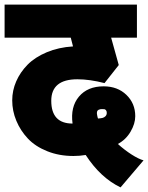

<svg xmlns="http://www.w3.org/2000/svg" viewBox="-63 -665 645 836"><path d="M-43 -645H533.2V-501H420.9L454.1 -381.8L392.1 -303.2Q327.1 -319.8 273.9 -319.8Q160.2 -319.8 160.2 -226.1Q160.2 -127 252.9 -127Q243.2 -199.7 280.8 -244.4Q318.4 -289.1 388.2 -289.1Q448.7 -289.1 487.3 -252Q525.9 -214.8 525.9 -159.2Q525.9 -126.5 505.6 -91.8Q485.4 -57.1 450.2 -38.1Q479.5 -11.7 510 7.8Q540.5 27.3 562 33.2L461.9 150.9Q374.5 108.9 310.1 9.8Q284.2 14.2 256.8 14.2Q194.3 14.2 142.6 -6.6Q90.8 -27.3 58.3 -61.8Q25.9 -96.2 8.1 -139.2Q-9.8 -182.1 -9.8 -228Q-9.8 -271 7.6 -310.8Q24.9 -350.6 57.1 -383.3Q89.4 -416 140.6 -437.5Q191.9 -459 254.9 -462.9L245.1 -501H-43ZM359.9 -164.1Q361.8 -153.3 363.8 -148.9Q376.5 -149.9 383.5 -151.6Q390.6 -153.3 396.2 -158.9Q401.9 -164.6 401.9 -173.8Q401.9 -181.2 398.4 -185.1Q395 -189 391.6 -189.5Q388.2 -189.9 381.8 -189.9Q377 -189.9 373.8 -189.5Q370.6 -189 366 -186.8Q361.3 -184.6 359.6 -179Q357.9 -173.3 359.9 -164.1Z"/></svg>

Font: LT Superior Black
Style: Regular
Weight: 900
Designer: Daniel Lyons
Foundry: LyonsType
Version: Version 2.005